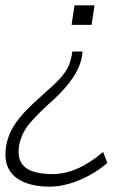

<svg xmlns="http://www.w3.org/2000/svg" viewBox="-54 -512 503 719"><path d="M132 187Q76 187 35.5 170Q-5 153 -22.5 118.5Q-40 84 -30 29Q-22 -10 -2 -41Q18 -72 46 -100.5Q74 -129 106 -157Q144 -190 165.5 -212.5Q187 -235 198 -255.5Q209 -276 214 -302L217 -319H255L253 -302Q249 -276 235.5 -249Q222 -222 196.5 -191Q171 -160 129 -123Q87 -85 57.5 -50.5Q28 -16 18 30Q11 74 26 98Q41 122 72.5 131Q104 140 141 140Q188 140 235.5 119.5Q283 99 332 57L348 98Q317 125 280 145Q243 165 205 176Q167 187 132 187ZM214 -419 225 -492H300L289 -419Z"/></svg>

Font: Nunito Sans 7pt SemiCondensed ExtraLight
Style: Italic
Weight: 250
Width: 4
Italic angle: -9°
Designer: Vernon Adams
Foundry: Vernon Adams
Version: Version 3.101;gftools[0.9.27]